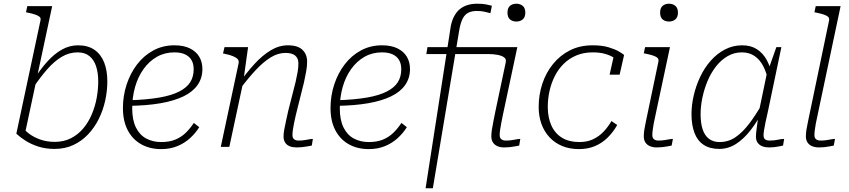

<svg xmlns="http://www.w3.org/2000/svg" viewBox="-20 -791 4573 1034"><path d="M275 -27Q324 -27 362 -46.5Q400 -66 428 -99Q456 -132 474 -174.5Q492 -217 500.5 -262.5Q509 -308 509 -353Q509 -399 497.5 -434Q486 -469 461.5 -489Q437 -509 398 -509Q352 -509 311.5 -484.5Q271 -460 234 -417.5Q197 -375 161 -322L160 -359Q196 -416 233.5 -458Q271 -500 312.5 -523.5Q354 -547 400 -547Q454 -547 489 -522.5Q524 -498 541 -454.5Q558 -411 558 -353Q558 -301 546.5 -249Q535 -197 512 -150.5Q489 -104 454.5 -67.5Q420 -31 375 -10Q330 11 274 11Q226 11 187 -1.5Q148 -14 118 -33Q88 -52 68 -71L198 -681Q201 -693 193.5 -700Q186 -707 170 -712.5Q154 -718 129 -723L120 -725L127 -758H261L115 -74Q109 -76 104 -81.5Q99 -87 96.5 -92.5Q94 -98 95 -102Q96 -106 100 -107Q112 -90 136 -71.5Q160 -53 195.5 -40Q231 -27 275 -27Z M848 12Q787 12 740.5 -14Q694 -40 668 -89.5Q642 -139 642 -209Q642 -275 662 -336Q682 -397 718.5 -444.5Q755 -492 806 -519.5Q857 -547 919 -547Q969 -547 1002.5 -530.5Q1036 -514 1053 -485.5Q1070 -457 1070 -419Q1070 -371 1044.5 -334Q1019 -297 969 -272.5Q919 -248 844.5 -235Q770 -222 672 -221L676 -251Q771 -254 837.5 -265.5Q904 -277 945 -298Q986 -319 1004.5 -348.5Q1023 -378 1023 -418Q1023 -448 1011 -468Q999 -488 976 -498.5Q953 -509 919 -509Q867 -509 825 -485Q783 -461 753 -419Q723 -377 707.5 -322.5Q692 -268 692 -207Q692 -145 712 -104.5Q732 -64 767.5 -45Q803 -26 848 -26Q893 -26 925 -39.5Q957 -53 980.5 -76Q1004 -99 1024 -129L1053 -106Q1033 -74 1003.5 -47Q974 -20 935 -4Q896 12 848 12Z M1169 0H1215L1293 -364V-372L1316 -537H1189L1181 -503L1191 -501Q1216 -496 1233.5 -489Q1251 -482 1259.5 -473Q1268 -464 1265 -450ZM1573 -171 1617 -347Q1624 -379 1629 -407Q1634 -435 1634 -459Q1634 -498 1609 -522.5Q1584 -547 1530 -547Q1483 -547 1438 -520Q1393 -493 1350 -446Q1307 -399 1264 -338L1273 -312Q1318 -372 1358.5 -415Q1399 -458 1438 -482Q1477 -506 1517 -506Q1554 -506 1570.5 -491Q1587 -476 1587 -450Q1587 -427 1583 -404Q1579 -381 1572 -350L1532 -193Q1525 -161 1519.5 -136Q1514 -111 1510.5 -91.5Q1507 -72 1507 -56Q1507 -36 1516 -22.5Q1525 -9 1541 -3Q1557 3 1578 3Q1592 3 1606.5 1.5Q1621 0 1634.5 -2.5Q1648 -5 1659 -7L1665 -43Q1656 -43 1644 -40.5Q1632 -38 1618 -36Q1604 -34 1588 -34Q1573 -34 1564 -41Q1555 -48 1555 -64Q1555 -75 1557 -90Q1559 -105 1563 -125Q1567 -145 1573 -171Z M1966 12Q1905 12 1858.5 -14Q1812 -40 1786 -89.5Q1760 -139 1760 -209Q1760 -275 1780 -336Q1800 -397 1836.5 -444.5Q1873 -492 1924 -519.5Q1975 -547 2037 -547Q2087 -547 2120.5 -530.5Q2154 -514 2171 -485.5Q2188 -457 2188 -419Q2188 -371 2162.5 -334Q2137 -297 2087 -272.5Q2037 -248 1962.5 -235Q1888 -222 1790 -221L1794 -251Q1889 -254 1955.5 -265.5Q2022 -277 2063 -298Q2104 -319 2122.5 -348.5Q2141 -378 2141 -418Q2141 -448 2129 -468Q2117 -488 2094 -498.5Q2071 -509 2037 -509Q1985 -509 1943 -485Q1901 -461 1871 -419Q1841 -377 1825.5 -322.5Q1810 -268 1810 -207Q1810 -145 1830 -104.5Q1850 -64 1885.5 -45Q1921 -26 1966 -26Q2011 -26 2043 -39.5Q2075 -53 2098.5 -76Q2122 -99 2142 -129L2171 -106Q2151 -74 2121.5 -47Q2092 -20 2053 -4Q2014 12 1966 12Z M2311 223H2272L2405 -633Q2410 -672 2423.5 -699Q2437 -726 2456 -741.5Q2475 -757 2498.5 -764Q2522 -771 2550 -771Q2581 -771 2599.5 -767Q2618 -763 2629 -760L2621 -720Q2609 -723 2591 -727.5Q2573 -732 2548 -732Q2523 -732 2504 -723.5Q2485 -715 2472.5 -692Q2460 -669 2453 -627ZM2696 3Q2675 3 2659.5 -3.5Q2644 -10 2635 -23.5Q2626 -37 2626 -57Q2626 -73 2629 -92.5Q2632 -112 2637 -137Q2642 -162 2648 -192L2704 -457Q2707 -473 2695 -482Q2683 -491 2660 -495.5Q2637 -500 2607 -500H2276L2282 -537H2766L2688 -171Q2683 -146 2679 -125.5Q2675 -105 2673 -90Q2671 -75 2671 -64Q2671 -48 2680 -41Q2689 -34 2705 -34Q2721 -34 2735 -36Q2749 -38 2761 -40.5Q2773 -43 2782 -43L2776 -7Q2765 -5 2752 -2.5Q2739 0 2724.5 1.5Q2710 3 2696 3ZM2761 -675Q2740 -675 2726.5 -686.5Q2713 -698 2713 -723Q2713 -748 2726.5 -759.5Q2740 -771 2761 -771Q2781 -771 2795 -759.5Q2809 -748 2809 -723Q2809 -698 2795 -686.5Q2781 -675 2761 -675Z M3100 -26Q3143 -26 3175 -41.5Q3207 -57 3231 -82.5Q3255 -108 3273 -139L3304 -118Q3282 -79 3252 -49.5Q3222 -20 3183.5 -4Q3145 12 3098 12Q3048 12 3008 -4.5Q2968 -21 2939.5 -51.5Q2911 -82 2896 -123.5Q2881 -165 2881 -215Q2881 -280 2900.5 -339.5Q2920 -399 2958 -446Q2996 -493 3049.5 -520Q3103 -547 3172 -547Q3222 -547 3257 -536.5Q3292 -526 3312.5 -514Q3333 -502 3341 -495L3317 -389H3263L3288 -501Q3300 -496 3306 -490Q3312 -484 3314 -477.5Q3316 -471 3315.5 -465.5Q3315 -460 3314 -456Q3304 -469 3285 -481Q3266 -493 3238 -501Q3210 -509 3172 -509Q3123 -509 3084 -492.5Q3045 -476 3016 -447.5Q2987 -419 2968 -381.5Q2949 -344 2939.5 -301.5Q2930 -259 2930 -215Q2930 -158 2949.5 -115Q2969 -72 3007 -49Q3045 -26 3100 -26Z M3447 -57Q3447 -73 3450 -92.5Q3453 -112 3458.5 -137Q3464 -162 3470 -192L3526 -460Q3528 -472 3521 -479Q3514 -486 3498 -491.5Q3482 -497 3457 -502L3447 -504L3454 -537H3588L3510 -171Q3504 -146 3500.5 -125.5Q3497 -105 3495 -90Q3493 -75 3493 -64Q3493 -48 3502 -41Q3511 -34 3526 -34Q3542 -34 3556 -36Q3570 -38 3582.5 -40.5Q3595 -43 3604 -43L3597 -7Q3587 -5 3573.5 -2.5Q3560 0 3546 1.5Q3532 3 3517 3Q3497 3 3481 -3.5Q3465 -10 3456 -23.5Q3447 -37 3447 -57ZM3535 -723Q3535 -748 3548.5 -759.5Q3562 -771 3583 -771Q3603 -771 3617 -759.5Q3631 -748 3631 -723Q3631 -698 3617 -686.5Q3603 -675 3583 -675Q3562 -675 3548.5 -686.5Q3535 -698 3535 -723Z M4139 -377 4119 -347Q4109 -399 4090.5 -434.5Q4072 -470 4043.5 -489.5Q4015 -509 3975 -509Q3933 -509 3897.5 -488Q3862 -467 3835 -432Q3808 -397 3790 -353.5Q3772 -310 3762.5 -264Q3753 -218 3753 -176Q3753 -128 3764 -94.5Q3775 -61 3798 -43.5Q3821 -26 3855 -26Q3902 -26 3940 -51.5Q3978 -77 4013.5 -123.5Q4049 -170 4086 -234L4093 -203Q4061 -140 4023.5 -91.5Q3986 -43 3944 -16Q3902 11 3853 11Q3803 11 3769.5 -11Q3736 -33 3720 -75.5Q3704 -118 3704 -176Q3704 -225 3716 -277Q3728 -329 3751 -377.5Q3774 -426 3807.5 -464Q3841 -502 3884 -524.5Q3927 -547 3977 -547Q4024 -547 4057 -525.5Q4090 -504 4110.5 -465.5Q4131 -427 4139 -377ZM4188 -537 4116 -193Q4108 -158 4102.5 -132Q4097 -106 4094.5 -89Q4092 -72 4092 -63Q4092 -47 4100.5 -40.5Q4109 -34 4125 -34Q4149 -34 4169 -38.5Q4189 -43 4203 -43L4197 -7Q4187 -5 4175 -2.5Q4163 0 4149.5 1.5Q4136 3 4122 3Q4102 3 4086 -3Q4070 -9 4060.5 -22Q4051 -35 4051 -55Q4051 -70 4055.5 -104Q4060 -138 4065 -173V-180L4111 -401L4116 -410L4161 -537Z M4445 -681Q4447 -693 4440 -700Q4433 -707 4417 -712.5Q4401 -718 4376 -723L4366 -725L4373 -758H4507L4383 -171Q4377 -146 4373.5 -125.5Q4370 -105 4368 -90Q4366 -75 4366 -64Q4366 -48 4375 -41Q4384 -34 4399 -34Q4415 -34 4429 -36Q4443 -38 4455.5 -40.5Q4468 -43 4477 -43L4470 -7Q4460 -5 4446.5 -2.5Q4433 0 4419 1.5Q4405 3 4390 3Q4370 3 4354 -3.5Q4338 -10 4329 -23.5Q4320 -37 4320 -57Q4320 -73 4323 -92.5Q4326 -112 4331.5 -137Q4337 -162 4343 -192Z"/></svg>

Font: Roboto Serif Thin
Style: Italic
Weight: 250
Italic angle: -10°
Version: Version 1.007